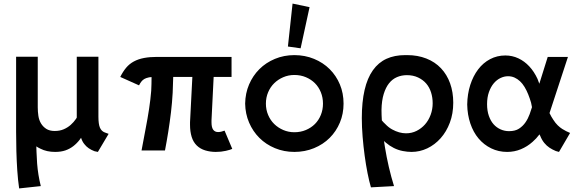

<svg xmlns="http://www.w3.org/2000/svg" viewBox="-20 -841 3230 1073"><path d="M527 8 508 4Q471 -10 452 -35Q440 -49 433 -71Q429 -66 426 -61Q410 -40 390 -24.5Q370 -9 345.5 -0.5Q321 8 288 8Q241 8 206 -10Q193 -16 183 -23Q184 -7 184 8Q185 42 187.5 73.5Q190 105 195 136Q200 167 208 199L87 212Q80 164 76.5 111Q73 58 71.5 3.5Q70 -51 70 -104V-524H191V-241Q191 -217 194.5 -193.5Q198 -170 209 -151.5Q220 -133 238.5 -121Q257 -109 286 -109Q314 -109 336 -118.5Q358 -128 375 -143Q392 -158 405 -177Q407 -180 409 -184V-524H530V-189Q530 -147 538.5 -127.5Q547 -108 565 -101L587 -93Z M1186 8Q1155 8 1127 -0.5Q1099 -9 1079.5 -28Q1060 -47 1051 -76.5Q1042 -106 1042 -143Q1042 -150 1042 -158L1055 -411H948Q947 -368 945 -323Q942 -268 935.5 -213.5Q929 -159 920.5 -105.5Q912 -52 902 0H771Q783 -66 794 -122.5Q805 -179 813 -231.5Q821 -284 825 -333Q827 -372 827 -410Q817 -410 810 -408Q796 -405 786.5 -399.5Q777 -394 770 -385Q763 -376 757 -364L652 -411Q667 -441 685 -462.5Q703 -484 728 -497.5Q753 -511 785 -517Q817 -523 857 -523H1274V-411H1174L1162 -169Q1162 -163 1162 -157Q1162 -129 1171.5 -116Q1181 -103 1199 -103Q1208 -103 1217.5 -105.5Q1227 -108 1235 -111L1278 -9Q1268 -4 1242 2Q1216 8 1186 8Z M1625 8Q1567 8 1516.5 -13Q1466 -34 1429.5 -70.5Q1393 -107 1372 -156Q1351 -205 1350 -262Q1351 -320 1372 -369Q1393 -418 1429.5 -454.5Q1466 -491 1516.5 -512Q1567 -533 1625 -533Q1684 -533 1735 -512Q1786 -491 1822.5 -454.5Q1859 -418 1879.5 -369Q1900 -320 1900 -262Q1900 -205 1879.5 -156Q1859 -107 1822.5 -70.5Q1786 -34 1735 -13Q1684 8 1625 8ZM1625 -102Q1660 -102 1689.5 -114.5Q1719 -127 1740 -148Q1761 -169 1773 -198.5Q1785 -228 1785 -262Q1785 -296 1773 -325.5Q1761 -355 1740 -376Q1719 -397 1689.5 -409.5Q1660 -422 1625 -422Q1592 -422 1563 -409.5Q1534 -397 1512.5 -376Q1491 -355 1478.5 -325.5Q1466 -296 1466 -262Q1466 -228 1478.5 -198.5Q1491 -169 1512.5 -148Q1534 -127 1563 -114.5Q1592 -102 1625 -102ZM1710 -801 1660 -571 1589 -581 1615 -821Z M2053 206Q2043 172 2034 126.5Q2025 81 2018 29.5Q2011 -22 2006.5 -76.5Q2002 -131 2002 -181Q2002 -271 2017.5 -338Q2033 -405 2064 -448.5Q2095 -492 2140 -512.5Q2185 -533 2244 -533Q2247 -533 2250 -533Q2253 -533 2256 -533Q2314 -533 2362.5 -514Q2411 -495 2444.5 -459.5Q2478 -424 2495.5 -375Q2513 -326 2513 -267Q2513 -206 2494 -155.5Q2475 -105 2442.5 -68.5Q2410 -32 2368 -12Q2326 8 2280 8Q2257 8 2231 3Q2205 -2 2181 -14Q2157 -26 2136 -44Q2131 -48 2126 -53Q2128 -36 2131 -20Q2140 36 2153 92Q2166 148 2182 199ZM2112 -227Q2112 -199 2114 -168Q2123 -157 2133 -148Q2151 -129 2171 -118Q2191 -107 2210.5 -101.5Q2230 -96 2249 -96Q2281 -96 2308 -109.5Q2335 -123 2355 -145.5Q2375 -168 2386.5 -199Q2398 -230 2398 -264Q2398 -296 2389 -324.5Q2380 -353 2362 -374Q2344 -395 2316.5 -408Q2289 -421 2254 -421Q2224 -421 2198.5 -410Q2173 -399 2154.5 -376Q2136 -353 2124.5 -316Q2113 -279 2112 -227Z M3104 8 3086 3Q3067 -5 3051 -15.5Q3035 -26 3021.5 -42.5Q3008 -59 2999 -82Q2997 -86 2995 -90Q2977 -66 2956 -48Q2927 -22 2891 -7Q2855 8 2814 8Q2766 8 2725 -12Q2684 -32 2654.5 -67Q2625 -102 2608.5 -151Q2592 -200 2591 -257Q2592 -316 2608 -366Q2624 -416 2652 -453Q2680 -490 2719 -510.5Q2758 -531 2804 -531Q2843 -531 2877 -515Q2911 -499 2938 -470Q2965 -441 2984 -400Q2989 -387 2994 -373L3041 -523H3154L3051 -209Q3061 -188 3072 -172Q3084 -153 3097 -140.5Q3110 -128 3122 -120.5Q3134 -113 3144 -108L3166 -98ZM2940 -203Q2947 -224 2953 -242Q2951 -254 2948 -267Q2941 -291 2932 -313.5Q2923 -336 2911.5 -355Q2900 -374 2886 -387Q2872 -400 2855.5 -407.5Q2839 -415 2819 -415Q2798 -415 2777 -405Q2756 -395 2739.5 -375.5Q2723 -356 2712.5 -326.5Q2702 -297 2702 -259Q2702 -222 2712 -193.5Q2722 -165 2738.5 -146.5Q2755 -128 2777.5 -118Q2800 -108 2825 -108Q2859 -108 2880.5 -122Q2902 -136 2916.5 -157Q2931 -178 2940 -203Z"/></svg>

Font: Rising Sun
Style: Bold
Weight: 700
Designer: Matt McInerney, Pablo Impallari, Rodrigo Fuenzalida (Raleway font), Stephen Hutchings (Greek), Cristiano Sobral (main ch
Foundry: The Rising Sun Project Authors
Version: Version 4.327; ttfautohint (v1.8.4.7-5d5b-dirty)